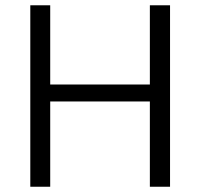

<svg xmlns="http://www.w3.org/2000/svg" viewBox="-20 -710 762 730"><path d="M626.5 -689.9H549.8V-388.7H170.9V-689.9H95.2V0H170.9V-324.2H549.8V0H626.5Z"/></svg>

Font: Saysettha
Style: Regular
Weight: 400
Designer: John M. Durdin
Foundry: Lao Script for Windows
Version: Version 2.201